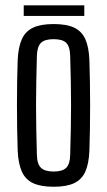

<svg xmlns="http://www.w3.org/2000/svg" viewBox="-20 -698 404 725"><path d="M182.5 7.2Q134 7.2 105 -6.4Q75.9 -20.1 62.6 -49.8Q49.2 -79.6 46.8 -127.8Q45.5 -166.7 44.8 -210.3Q44 -254 44 -299.3Q44 -344.6 44.7 -388.5Q45.4 -432.4 46.8 -472Q49.2 -520.4 62.5 -550.1Q75.8 -579.8 104.9 -593.5Q133.9 -607.2 182.5 -607.2Q231.5 -607.2 260.3 -593.5Q289 -579.7 302.3 -550Q315.5 -520.3 317.5 -472Q318.9 -433.1 319.6 -389.4Q320.3 -345.7 320.3 -300.6Q320.3 -255.5 319.6 -211.5Q318.9 -167.5 317.5 -127.8Q315.5 -80.2 302.3 -50.2Q289 -20.3 260.3 -6.5Q231.5 7.2 182.5 7.2ZM182.5 -50.3Q215.5 -50.3 229.8 -64.2Q244.1 -78 245 -112.5Q246.4 -164.4 247.4 -210.2Q248.3 -256 248.3 -300.1Q248.3 -344.2 247.4 -390Q246.4 -435.8 245 -487.3Q244.1 -522.1 230.2 -536.1Q216.3 -550.1 182.5 -550.1Q148.8 -550.1 134.6 -536.1Q120.3 -522.1 119.3 -487.3Q117.9 -435.8 117 -389.9Q116.1 -344.1 116.1 -299.9Q116.1 -255.6 117 -209.8Q117.9 -163.9 119.3 -112.5Q120.3 -78 135 -64.2Q149.6 -50.3 182.5 -50.3ZM69.6 -677.9H298.3V-637.9H69.6Z"/></svg>

Font: Big Shoulders Display SC Thin
Style: Regular
Weight: 100
Designer: Patric King
Foundry: XO Type Co
Version: Version 2.002